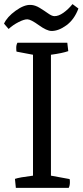

<svg xmlns="http://www.w3.org/2000/svg" viewBox="-22 -915 406 935"><path d="M20 -773.9 -2.4 -799.8Q12.2 -832.5 54.2 -862.8Q96.2 -893.1 128.4 -891.1Q149.4 -890.1 171.6 -876.5Q193.8 -862.8 212.4 -849.6Q231 -836.4 242.7 -836.4Q262.7 -835.9 286.4 -852.5Q310.1 -869.1 331.1 -895L359.9 -873.5Q339.8 -819.8 301.3 -791.7Q262.7 -763.7 228.5 -764.2Q205.6 -764.6 167 -792.5Q128.4 -820.3 112.3 -820.8Q96.7 -821.8 68.8 -807.6Q41 -793.5 20 -773.9ZM55.2 0 50.8 -43.9Q71.8 -51.3 138.7 -59.6V-648.4L58.6 -663.6Q57.1 -667 57.1 -683.1Q57.1 -696.3 63 -707H305.7L310.5 -666Q281.2 -655.8 226.1 -648.4V-59.6L316.9 -43Q318.4 -39.6 318.4 -27.8Q318.4 -10.7 312.5 0Z"/></svg>

Font: Fjord
Style: One
Weight: 400
Designer: Viktoriya Grabowska
Foundry: Viktoriya Grabowska
Version: Version 1.002